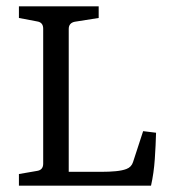

<svg xmlns="http://www.w3.org/2000/svg" viewBox="-20 -589 537 609"><path d="M434 -173 475 -168Q474 -129 471 -84.5Q468 -40 459 0H40V-37L98 -47Q117 -50 117 -70V-498Q117 -518 98 -521L40 -532V-569H293V-532L217 -520Q198 -516 198 -497V-44H301Q327 -44 347.5 -46Q368 -48 381 -53Q397 -59 402 -75Z"/></svg>

Font: Rasa
Style: Regular
Weight: 400
Designer: Anna Giedrys (Yrsa+Rasa design), David Brezina (Yrsa art-direction, Rasa art-direction, design)
Foundry: Rosetta Type Foundry
Version: Version 2.004